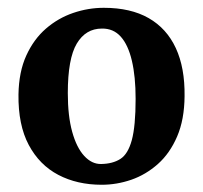

<svg xmlns="http://www.w3.org/2000/svg" viewBox="-20 -822 533 504"><path d="M247 -337Q182.5 -337 133 -363Q83.5 -389 55.5 -441.5Q27.5 -494 28.5 -574Q29.5 -633.5 49 -676.2Q68.5 -719 100.5 -746.8Q132.5 -774.5 172 -788Q211.5 -801.5 252.5 -801.5Q323 -801.5 370.2 -774.5Q417.5 -747.5 441.5 -695.8Q465.5 -644 464.5 -569.5Q464 -508 445 -463.8Q426 -419.5 394.5 -391.5Q363 -363.5 324.8 -350.2Q286.5 -337 247 -337ZM245.5 -391.5Q276 -392 296 -404.8Q316 -417.5 326 -454.2Q336 -491 336 -562.5Q336 -621 326.2 -662.5Q316.5 -704 297 -725.8Q277.5 -747.5 247.5 -747Q205 -747 181.5 -707.5Q158 -668 158 -577.5Q158 -517.5 169.5 -476Q181 -434.5 201 -412.8Q221 -391 245.5 -391.5Z"/></svg>

Font: Merriweather 20pt
Style: Bold
Weight: 700
Version: Version 2.100